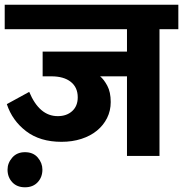

<svg xmlns="http://www.w3.org/2000/svg" viewBox="-30 -662 777 815"><path d="M2 58Q2 30 22 7Q42 -16 76 -16Q111 -16 130.5 7Q150 30 150 58Q150 90 130 111.5Q110 133 76 133Q42 133 22 111.5Q2 90 2 58ZM395 -338Q411 -325 425.5 -298Q440 -271 440 -229Q440 -192 424.5 -161Q409 -130 381.5 -107.5Q354 -85 315.5 -72.5Q277 -60 231 -60Q140 -60 81 -105Q22 -150 -1 -220L94 -272Q137 -169 215 -169Q253 -169 276.5 -190.5Q300 -212 300 -249Q300 -291 270.5 -314.5Q241 -338 188 -338H151V-443H509V-538H-10V-642H727V-538H647V0H509V-338Z"/></svg>

Font: Mukta ExtraBold
Style: Regular
Weight: 800
Designer: Girish Dalvi and Yashodeep Gholap
Foundry: Ek Type
Version: Version 2.538;PS 1.002;hotconv 16.6.51;makeotf.lib2.5.65220;